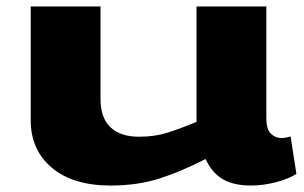

<svg xmlns="http://www.w3.org/2000/svg" viewBox="-20 -564 942 594"><path d="M322 10Q206 10 140.5 -45Q75 -100 75 -192V-544H291V-258Q291 -199 322 -170Q353 -141 410 -141Q458 -141 496.5 -153Q535 -165 588 -187V-544H804V-198Q804 -164 818 -150.5Q832 -137 850 -137Q865 -137 879 -142L897 -26Q874 -11 834.5 -0.5Q795 10 757 10Q703 10 669.5 -9.5Q636 -29 616 -72Q540 -33 472.5 -11.5Q405 10 322 10Z"/></svg>

Font: Georama ExtraExtended
Style: Bold
Weight: 700
Width: 8
Designer: Jean-Baptiste Levee
Foundry: Production Type
Version: Version 1.000